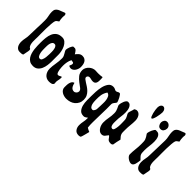

<svg xmlns="http://www.w3.org/2000/svg" viewBox="-46 -1409 2278 2278"><g transform="rotate(45 1093.0 -270.5)"><path d="M137 -708Q148 -708 152.5 -695Q157 -682 153 -674L152 -652Q152 -621 160 -587Q150 -579 138.5 -572Q127 -565 122 -552Q116 -534 113 -497Q110 -460 109 -418.5Q108 -377 108.5 -338Q109 -299 109 -277Q109 -259 108 -237.5Q107 -216 108 -195Q109 -174 114 -154.5Q119 -135 132 -121Q151 -114 151 -96Q151 -79 144.5 -53.5Q138 -28 136 -9Q127 -1 110.5 0Q94 1 83 1Q63 1 49 -8Q35 -17 26.5 -31Q18 -45 14 -62Q10 -79 10 -96Q10 -128 17 -159.5Q24 -191 24 -223Q24 -287 27.5 -350.5Q31 -414 31 -478Q31 -510 23.5 -542.5Q16 -575 16 -607Q16 -635 26.5 -650.5Q37 -666 53.5 -675Q70 -684 90 -690.5Q110 -697 129 -706Q132 -708 137 -708Z M319 -480Q349 -480 370.5 -461.5Q392 -443 405.5 -416Q419 -389 425.5 -358Q432 -327 432 -303V-189Q432 -159 427.5 -124.5Q423 -90 410 -60.5Q397 -31 373 -11.5Q349 8 311 8Q278 8 255.5 -5Q233 -18 218.5 -40Q204 -62 196 -89.5Q188 -117 184.5 -146.5Q181 -176 180.5 -204.5Q180 -233 180 -256Q180 -294 184 -334Q188 -374 202 -406.5Q216 -439 243.5 -459.5Q271 -480 319 -480ZM261 -247Q261 -234 261.5 -211.5Q262 -189 266.5 -166.5Q271 -144 281 -127.5Q291 -111 309 -111Q327 -111 336 -131Q345 -151 348.5 -178Q352 -205 352 -232Q352 -259 352 -272Q352 -282 350.5 -297.5Q349 -313 344.5 -326.5Q340 -340 331.5 -350Q323 -360 309 -360Q291 -360 281 -347.5Q271 -335 266.5 -317Q262 -299 261.5 -279.5Q261 -260 261 -247Z M494 -495 503 -494Q515 -497 524.5 -492Q534 -487 541.5 -478.5Q549 -470 555 -460Q561 -450 566 -442Q580 -462 599 -478Q618 -494 644 -494Q668 -494 683.5 -484.5Q699 -475 708 -460Q717 -445 720.5 -425.5Q724 -406 724 -386Q724 -371 718.5 -353.5Q713 -336 703.5 -322Q694 -308 680 -298.5Q666 -289 648 -289Q628 -289 615 -302Q618 -312 623 -321Q628 -330 628 -341Q628 -350 624 -354.5Q620 -359 614 -360.5Q608 -362 600.5 -362.5Q593 -363 587 -365Q573 -338 567.5 -308.5Q562 -279 562 -249Q562 -237 563 -220.5Q564 -204 566.5 -186.5Q569 -169 574 -154Q579 -139 587 -130Q593 -127 599 -127Q612 -127 623 -134.5Q634 -142 647 -144Q648 -139 648.5 -135.5Q649 -132 649 -127Q649 -105 643.5 -85Q638 -65 640 -43Q642 -40 642 -33Q642 -20 635 -12.5Q628 -5 618 -1.5Q608 2 596.5 3Q585 4 576 4Q552 4 533 -5.5Q514 -15 501.5 -30.5Q489 -46 482 -66.5Q475 -87 475 -110Q475 -151 484 -201.5Q493 -252 493 -302Q493 -320 486.5 -334.5Q480 -349 472.5 -361.5Q465 -374 458.5 -385.5Q452 -397 452 -408Q452 -414 455.5 -428.5Q459 -443 465 -458Q471 -473 478.5 -484Q486 -495 494 -495Z M925 -478Q958 -478 991 -484Q994 -470 994 -458Q994 -442 993.5 -425.5Q993 -409 988.5 -395.5Q984 -382 973.5 -373.5Q963 -365 943 -365Q927 -365 911.5 -369.5Q896 -374 881 -374Q869 -374 860 -365Q851 -356 851 -344Q851 -332 863.5 -321.5Q876 -311 895.5 -299Q915 -287 937 -272.5Q959 -258 978.5 -239Q998 -220 1010.5 -195Q1023 -170 1023 -137Q1023 -103 1010 -77Q997 -51 975.5 -33Q954 -15 925 -6Q896 3 865 3Q847 3 827.5 -2Q808 -7 792 -17Q776 -27 765.5 -42.5Q755 -58 755 -79Q755 -95 755.5 -114Q756 -133 760.5 -150.5Q765 -168 774.5 -181.5Q784 -195 802 -200Q806 -186 810.5 -172.5Q815 -159 822.5 -147.5Q830 -136 841.5 -129Q853 -122 870 -122Q887 -122 900.5 -136Q914 -150 914 -167Q914 -189 890 -206.5Q866 -224 837.5 -245.5Q809 -267 785 -296.5Q761 -326 761 -372Q761 -394 771.5 -414Q782 -434 798.5 -449Q815 -464 836 -472.5Q857 -481 879 -480Q890 -479 901.5 -478.5Q913 -478 925 -478Z M1218 -478Q1231 -478 1242.5 -486Q1254 -494 1267 -494Q1274 -494 1284 -480.5Q1294 -467 1303 -450Q1312 -433 1318.5 -416Q1325 -399 1325 -392Q1320 -382 1314 -375Q1308 -368 1302.5 -361Q1297 -354 1293.5 -345.5Q1290 -337 1290 -325Q1292 -250 1289 -174.5Q1286 -99 1286 -24Q1286 -2 1286.5 19.5Q1287 41 1290 63Q1301 71 1313.5 77Q1326 83 1339 88Q1338 93 1333.5 110.5Q1329 128 1324 147.5Q1319 167 1314 183Q1309 199 1307 200Q1300 204 1292 205.5Q1284 207 1276 207Q1236 207 1216 180Q1196 153 1196 116Q1196 84 1202.5 54Q1209 24 1209 -8V-21Q1197 -13 1185 -4.5Q1173 4 1158 4Q1115 4 1093.5 -21Q1072 -46 1063 -82Q1054 -118 1054 -158.5Q1054 -199 1054 -229Q1054 -257 1056 -301.5Q1058 -346 1068 -389Q1078 -432 1100 -463Q1122 -494 1162 -494Q1182 -494 1195 -486Q1208 -478 1218 -478ZM1160 -395Q1147 -375 1139.5 -357Q1132 -339 1128.5 -320Q1125 -301 1124.5 -281Q1124 -261 1124 -238Q1124 -225 1125.5 -205.5Q1127 -186 1132 -168Q1137 -150 1148 -137Q1159 -124 1177 -124Q1182 -124 1188 -126Q1208 -146 1210.5 -169Q1213 -192 1213 -219Q1213 -239 1214.5 -267Q1216 -295 1212 -322Q1208 -349 1196.5 -369.5Q1185 -390 1160 -395Z M1525 -480Q1533 -485 1541.5 -489Q1550 -493 1559 -493Q1578 -493 1591.5 -483.5Q1605 -474 1614 -459Q1623 -444 1627 -426.5Q1631 -409 1631 -393Q1631 -354 1626.5 -314.5Q1622 -275 1622 -235Q1622 -210 1622 -194Q1622 -178 1626 -165Q1630 -152 1639 -139.5Q1648 -127 1665 -109Q1659 -83 1653 -58.5Q1647 -34 1644 -8Q1634 6 1615 6Q1593 6 1582 1Q1571 -4 1564 -12.5Q1557 -21 1550.5 -31Q1544 -41 1532 -50Q1523 -41 1516.5 -31Q1510 -21 1502.5 -12.5Q1495 -4 1485 1Q1475 6 1460 6Q1440 6 1424.5 -5.5Q1409 -17 1398 -34.5Q1387 -52 1381.5 -72Q1376 -92 1376 -109Q1376 -152 1384 -193.5Q1392 -235 1392 -278Q1392 -300 1387 -316.5Q1382 -333 1375.5 -346.5Q1369 -360 1364 -370.5Q1359 -381 1359 -390Q1359 -400 1363 -417Q1367 -434 1374 -450.5Q1381 -467 1391 -479Q1401 -491 1414 -491Q1435 -491 1448 -479Q1461 -467 1468 -449.5Q1475 -432 1477.5 -412.5Q1480 -393 1480 -377Q1480 -341 1474.5 -305Q1469 -269 1469 -232Q1469 -221 1468.5 -203.5Q1468 -186 1471 -170Q1474 -154 1481.5 -142.5Q1489 -131 1505 -131Q1520 -131 1527 -153Q1534 -175 1536.5 -203.5Q1539 -232 1538 -260Q1537 -288 1537 -299Q1537 -321 1532 -335.5Q1527 -350 1520.5 -361Q1514 -372 1509 -381.5Q1504 -391 1504 -403Q1504 -408 1507 -417.5Q1510 -427 1513.5 -438Q1517 -449 1520.5 -460.5Q1524 -472 1525 -480Z M1705 -689Q1705 -714 1717 -731Q1729 -748 1747 -748Q1764 -748 1776.5 -731Q1789 -714 1789 -689Q1789 -677 1785.5 -653Q1782 -629 1776.5 -606Q1771 -583 1763.5 -565.5Q1756 -548 1747 -548Q1738 -548 1730.5 -565.5Q1723 -583 1717 -606Q1711 -629 1708 -653Q1705 -677 1705 -689Z M1908 -651Q1931 -651 1947.5 -634Q1964 -617 1964 -594Q1964 -571 1950.5 -552Q1937 -533 1911 -533Q1887 -533 1873.5 -552.5Q1860 -572 1860 -594Q1860 -614 1872.5 -632.5Q1885 -651 1908 -651ZM1884 -486Q1890 -486 1894 -485Q1916 -487 1930.5 -476.5Q1945 -466 1952.5 -449.5Q1960 -433 1963 -413Q1966 -393 1966 -377Q1966 -338 1960.5 -299Q1955 -260 1955 -220Q1955 -194 1956.5 -179.5Q1958 -165 1963 -154Q1968 -143 1978.5 -132Q1989 -121 2006 -104Q2004 -89 2001.5 -70.5Q1999 -52 1994 -35.5Q1989 -19 1979 -7.5Q1969 4 1951 4Q1939 4 1924.5 -2Q1910 -8 1897 -17.5Q1884 -27 1875 -39.5Q1866 -52 1866 -64Q1866 -110 1871.5 -155.5Q1877 -201 1877 -247Q1877 -272 1876 -288.5Q1875 -305 1870.5 -318.5Q1866 -332 1857.5 -346Q1849 -360 1835 -380L1834 -391Q1834 -398 1839 -414Q1844 -430 1851.5 -446Q1859 -462 1867.5 -474Q1876 -486 1884 -486Z M2153 -708Q2164 -708 2168.5 -695Q2173 -682 2169 -674L2168 -652Q2168 -621 2176 -587Q2166 -579 2154.5 -572Q2143 -565 2138 -552Q2132 -534 2129 -497Q2126 -460 2125 -418.5Q2124 -377 2124.5 -338Q2125 -299 2125 -277Q2125 -259 2124 -237.5Q2123 -216 2124 -195Q2125 -174 2130 -154.5Q2135 -135 2148 -121Q2167 -114 2167 -96Q2167 -79 2160.5 -53.5Q2154 -28 2152 -9Q2143 -1 2126.5 0Q2110 1 2099 1Q2079 1 2065 -8Q2051 -17 2042.5 -31Q2034 -45 2030 -62Q2026 -79 2026 -96Q2026 -128 2033 -159.5Q2040 -191 2040 -223Q2040 -287 2043.5 -350.5Q2047 -414 2047 -478Q2047 -510 2039.5 -542.5Q2032 -575 2032 -607Q2032 -635 2042.5 -650.5Q2053 -666 2069.5 -675Q2086 -684 2106 -690.5Q2126 -697 2145 -706Q2148 -708 2153 -708Z"/></g></svg>

Font: Reclame
Style: Regular
Weight: 400
Designer: Peter Wiegel
Foundry: Peter Wiegel
Version: Version 1.000